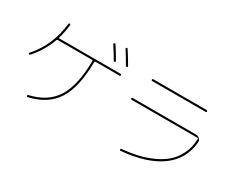

<svg xmlns="http://www.w3.org/2000/svg" viewBox="-111 -1311 2222 1809"><g transform="rotate(30 1000.0 -406.5)"><path d="M800 -674Q767 -733 719 -806Q714 -815 722 -820Q731 -826 736 -818Q779 -753 818 -684Q823 -675 814 -670Q805 -665 800 -674ZM923 -690Q873 -778 841 -826Q835 -835 843 -840Q852 -845 857 -837Q905 -763 941 -700Q946 -691 937 -686Q928 -681 923 -690ZM91 -331Q83 -324 77 -330Q69 -338 76 -344Q229 -517 256 -761Q258 -772 267 -770Q278 -768 276 -758Q267 -679 246 -608Q244 -600 252 -600H917Q927 -600 927 -590Q927 -580 917 -580H655Q647 -580 647 -571Q644 -298 555.5 -157.5Q467 -17 269 28Q259 30 257 20Q255 10 264 8Q454 -35 539 -171Q624 -307 627 -572Q627 -580 618 -580H246Q238 -580 234 -571Q189 -443 91 -331Z M1130 -440Q1120 -440 1120 -450Q1120 -460 1130 -460H1818Q1842 -460 1858.5 -443.5Q1875 -427 1873 -404Q1856 -216 1705.5 -106Q1555 4 1280 29Q1270 29 1270 20Q1270 9 1278 9Q1363 1 1437.5 -15Q1512 -31 1589.5 -64.5Q1667 -98 1722.5 -145Q1778 -192 1814.5 -265.5Q1851 -339 1854 -432Q1854 -440 1846 -440ZM1210 -690Q1200 -690 1200 -700Q1200 -710 1210 -710H1790Q1800 -710 1800 -700Q1800 -690 1790 -690Z"/></g></svg>

Font: Rounded Mplus 1c Thin
Style: Regular
Weight: 250
Version: Version 1.059.20150529